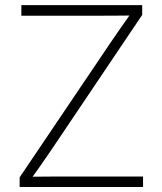

<svg xmlns="http://www.w3.org/2000/svg" viewBox="-20 -748 650 768"><path d="M58.6 0V-38.6L424.3 -580.6Q445.3 -611.3 466.6 -641.8Q487.8 -672.4 509.3 -702.6L514.6 -686Q474.1 -685.5 433.3 -685.3Q392.6 -685.1 351.6 -685.1H65.4V-727.5H548.8V-688.5L184.1 -146.5Q163.1 -115.7 141.8 -85.2Q120.6 -54.7 98.6 -24.4L93.3 -41Q132.8 -41.5 172.9 -41.7Q212.9 -42 252.9 -42H552.2V0Z"/></svg>

Font: Inter 20pt ExtraLight
Style: Regular
Weight: 250
Version: Version 4.001;git-66647c0bb